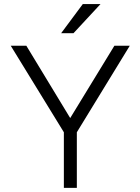

<svg xmlns="http://www.w3.org/2000/svg" viewBox="-20 -912 682 932"><path d="M290 0V-270L32.2 -689.9H107.9L320.8 -338.9L535.2 -689.9H609.9L353 -270V0ZM276.9 -751 381.8 -892.1H467.8L336.9 -751Z"/></svg>

Font: Acari Sans Light
Style: Regular
Weight: 300
Designer: Alfredo Marco Pradil and Stefan Peev
Foundry: Hanken Design Co.
Version: Version 1.045;January 11, 2019;FontCreator 11.5.0.2425 64-bi